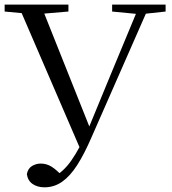

<svg xmlns="http://www.w3.org/2000/svg" viewBox="-21 -748 745 832"><path d="M95.3 6.5Q100.3 -18.3 117.8 -28.7Q135.3 -39.2 155.5 -39.2Q180.7 -39.2 202.2 -25.9Q223.8 -12.6 254 19.9L218.7 41.4L208.5 19.9Q253.6 -2.4 289.2 -54.2Q324.9 -105.9 353.5 -173.7H355.1L460.6 -429.5L584.6 -728H628.3L375.3 -152.4Q343.9 -79.9 313.2 -32.2Q282.5 15.6 248.1 39.6Q213.7 63.7 171.8 63.7Q141.5 63.7 120.5 49.4Q99.5 35.1 95.3 6.5ZM-0.9 -698V-728H275.5V-698L144.3 -686.9H118.7ZM464.9 -698V-728H696.6V-698L597.4 -687.2H576.3ZM329.9 -95.3 57 -728H155.4L371.6 -186Z"/></svg>

Font: Noto Serif TC
Style: Regular
Weight: 200
Designer: Ryoko NISHIZUKA 西塚涼子 (kana & ideographs); Frank Grießhammer (Latin, Greek & Cyrillic); Wenlong ZHANG 张文龙 (bopomofo); San
Foundry: Adobe
Version: Version 2.001;hotconv 1.1.0;makeotfexe 2.6.0